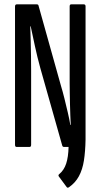

<svg xmlns="http://www.w3.org/2000/svg" viewBox="-20 -675 462 882"><path d="M286 184 252 138Q245 130 252 125Q274 107 284 76.5Q294 46 295 0H274Q268 0 266 -6L165 -363Q151 -414 140.5 -463Q130 -512 121 -554H119Q120 -525 121 -488.5Q122 -452 122.5 -415.5Q123 -379 123 -350V-10Q123 0 116 0H56Q49 0 49 -10V-645Q49 -655 57 -655H149Q156 -655 157 -649L260 -281Q268 -255 276 -222.5Q284 -190 291.5 -158Q299 -126 303 -101H305Q304 -121 303 -145.5Q302 -170 301.5 -196Q301 -222 300.5 -247Q300 -272 300 -292V-646Q300 -655 307 -655H365Q373 -655 373 -646V-34Q372 21 365.5 62.5Q359 104 342.5 134.5Q326 165 297 185Q290 190 286 184Z"/></svg>

Font: Sofia Sans Extra Condensed Medium
Style: Regular
Weight: 500
Version: Version 4.100